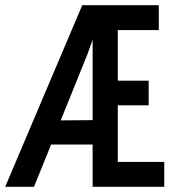

<svg xmlns="http://www.w3.org/2000/svg" viewBox="-20 -720 656 740"><path d="M613 -96V0H337V-163H177L111 0H0L297 -700H592V-604H434V-409H553V-314H434V-96ZM337 -257V-567L327 -539Q325 -532 317 -511L214 -256Z"/></svg>

Font: Overpass Mono Light
Style: Bold
Weight: 600
Monospace: yes
Designer: Delve Withrington, Dave Bailey
Foundry: Delve Fonts
Version: Version 1.000;DELV;Overpass